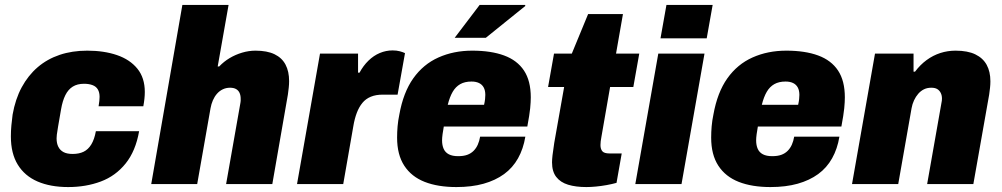

<svg xmlns="http://www.w3.org/2000/svg" viewBox="-20 -745 4054 777"><path d="M256 12Q184 12 132 -10.5Q80 -33 52 -78.5Q24 -124 24 -193Q24 -215 26 -237Q28 -259 31 -281Q42 -344 68 -392Q94 -440 132.5 -473Q171 -506 221.5 -523Q272 -540 333 -540Q401 -540 453.5 -522Q506 -504 536 -467Q566 -430 566 -373Q566 -360 564.5 -345.5Q563 -331 560 -315H379Q381 -327 382 -336.5Q383 -346 383 -353Q383 -371 376 -383Q369 -395 354.5 -400.5Q340 -406 320 -406Q293 -406 274.5 -394.5Q256 -383 244.5 -360Q233 -337 227 -302Q219 -256 215 -232.5Q211 -209 210 -200Q209 -191 209 -185Q209 -165 216 -151Q223 -137 237 -129.5Q251 -122 274 -122Q300 -122 318.5 -131Q337 -140 349.5 -160.5Q362 -181 368 -214H543Q529 -134 488.5 -83.5Q448 -33 388 -10.5Q328 12 256 12Z M592 0 718 -725H905L861 -476H867Q886 -496 909.5 -510Q933 -524 960 -532Q987 -540 1014 -540Q1061 -540 1091 -525.5Q1121 -511 1135.5 -483.5Q1150 -456 1150 -417Q1150 -404 1148.5 -390Q1147 -376 1145 -362L1082 0H895L953 -329Q954 -333 954 -337Q954 -341 954 -345Q954 -359 949.5 -369Q945 -379 935.5 -384.5Q926 -390 911 -390Q895 -390 881.5 -383.5Q868 -377 858 -365.5Q848 -354 841.5 -339Q835 -324 832 -307L778 0Z M1182 0 1275 -528H1429V-451H1435Q1450 -479 1471 -499.5Q1492 -520 1517 -530.5Q1542 -541 1569 -541Q1585 -541 1598 -537.5Q1611 -534 1619 -530L1589 -362H1529Q1501 -362 1480.5 -353.5Q1460 -345 1446.5 -328.5Q1433 -312 1424 -288.5Q1415 -265 1410 -235L1369 0Z M1827 12Q1752 12 1698.5 -9Q1645 -30 1616 -74.5Q1587 -119 1587 -188Q1587 -211 1589 -234Q1591 -257 1596 -281Q1612 -371 1652.5 -428Q1693 -485 1754.5 -512.5Q1816 -540 1891 -540Q1967 -540 2020 -520.5Q2073 -501 2100.5 -459.5Q2128 -418 2128 -351Q2128 -332 2125.5 -306.5Q2123 -281 2114 -233H1776Q1773 -217 1771 -202Q1769 -187 1769 -177Q1769 -157 1775.5 -142.5Q1782 -128 1796.5 -120.5Q1811 -113 1834 -113Q1856 -113 1871 -118.5Q1886 -124 1896.5 -134.5Q1907 -145 1913.5 -159.5Q1920 -174 1923 -192H2106Q2098 -143 2076.5 -104.5Q2055 -66 2020 -40.5Q1985 -15 1937 -1.5Q1889 12 1827 12ZM1792 -321H1939Q1942 -334 1943 -344Q1944 -354 1944 -361Q1944 -379 1937.5 -391Q1931 -403 1918.5 -409Q1906 -415 1888 -415Q1861 -415 1842.5 -404.5Q1824 -394 1812 -373.5Q1800 -353 1792 -321ZM1820 -592 1921 -725H2105L2106 -721L1946 -592Z M2353 12Q2310 12 2279 2.5Q2248 -7 2231 -29Q2214 -51 2214 -88Q2214 -99 2216 -117Q2218 -135 2223 -167L2263 -393H2198L2222 -528H2294L2360 -688H2501L2473 -528H2567L2543 -393H2449L2414 -192Q2412 -182 2411 -173.5Q2410 -165 2410 -158Q2410 -142 2417.5 -133Q2425 -124 2447 -124H2496L2475 -5Q2457 0 2435 4Q2413 8 2391.5 10Q2370 12 2353 12Z M2653 -590 2677 -725H2864L2840 -590ZM2551 0 2644 -528H2831L2738 0Z M3098 12Q3023 12 2969.5 -9Q2916 -30 2887 -74.5Q2858 -119 2858 -188Q2858 -211 2860 -234Q2862 -257 2867 -281Q2883 -371 2923.5 -428Q2964 -485 3025.5 -512.5Q3087 -540 3162 -540Q3238 -540 3291 -520.5Q3344 -501 3371.5 -459.5Q3399 -418 3399 -351Q3399 -332 3396.5 -306.5Q3394 -281 3385 -233H3047Q3044 -217 3042 -202Q3040 -187 3040 -177Q3040 -157 3046.5 -142.5Q3053 -128 3067.5 -120.5Q3082 -113 3105 -113Q3127 -113 3142 -118.5Q3157 -124 3167.5 -134.5Q3178 -145 3184.5 -159.5Q3191 -174 3194 -192H3377Q3369 -143 3347.5 -104.5Q3326 -66 3291 -40.5Q3256 -15 3208 -1.5Q3160 12 3098 12ZM3063 -321H3210Q3213 -334 3214 -344Q3215 -354 3215 -361Q3215 -379 3208.5 -391Q3202 -403 3189.5 -409Q3177 -415 3159 -415Q3132 -415 3113.5 -404.5Q3095 -394 3083 -373.5Q3071 -353 3063 -321Z M3428 0 3521 -528H3677V-455H3683Q3704 -483 3730 -502Q3756 -521 3785.5 -530.5Q3815 -540 3847 -540Q3896 -540 3927 -525Q3958 -510 3973 -482.5Q3988 -455 3988 -416Q3988 -403 3986.5 -389.5Q3985 -376 3983 -362L3919 0H3732L3790 -329Q3791 -333 3791.5 -337.5Q3792 -342 3792 -346Q3792 -359 3787 -369Q3782 -379 3773 -384.5Q3764 -390 3749 -390Q3732 -390 3719 -383.5Q3706 -377 3696 -365.5Q3686 -354 3679 -339Q3672 -324 3669 -307L3615 0Z"/></svg>

Font: Archivo SemiCondensed Black
Style: Italic
Weight: 900
Width: 4
Italic angle: -10°
Designer: Hector Gatti
Foundry: Omnibus-Type
Version: Version 2.001